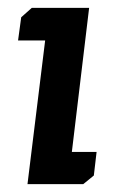

<svg xmlns="http://www.w3.org/2000/svg" viewBox="-20 -469 307 489"><path d="M34 -425 61 -449H207L163 -82H226L219 -22L192 0H50L95 -366H26Z"/></svg>

Font: Zilla Slab SemiBold
Style: Regular
Weight: 600
Designer: Typotheque.com
Foundry: Typotheque type foundry
Version: Version 1.0; 2017